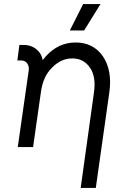

<svg xmlns="http://www.w3.org/2000/svg" viewBox="-20 -720 583 940"><path d="M449 200 515 -266Q523 -321 515 -365.5Q507 -410 484 -444Q437 -512 350 -512Q266 -512 205 -445Q202 -441 197.5 -436Q193 -431 189 -426Q187 -436 183 -446Q179 -456 172 -465Q143 -500 95 -500H75L65 -424H84Q102 -424 112 -411Q123 -397 121 -378L67 0H91H129H142L180 -267Q190 -345 234 -388Q278 -434 334 -434Q390 -434 421 -388Q451 -344 440 -267L375 200ZM322 -571H392L472 -700H387Z"/></svg>

Font: Unageo
Style: Regular-Italic
Weight: 400
Designer: Richard Sepsi
Foundry: Richard Sepsi
Version: Version 2.000